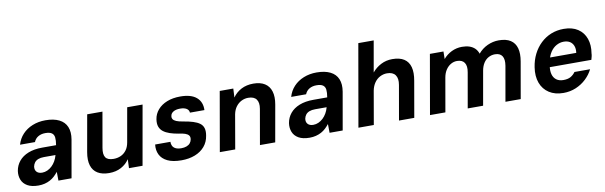

<svg xmlns="http://www.w3.org/2000/svg" viewBox="-48 -1183 5229 1659"><g transform="rotate(-10 2567.0 -354.0)"><path d="M186 12Q126 12 89.5 -9Q53 -30 39 -65.5Q25 -101 31 -143Q39 -191 69 -227.5Q99 -264 150.5 -284.5Q202 -305 273 -305H395Q402 -346 399 -372Q396 -398 377.5 -411Q359 -424 321 -424Q285 -424 258.5 -408.5Q232 -393 220 -363H89Q104 -415 139.5 -453Q175 -491 227 -512Q279 -533 341 -533Q413 -533 460.5 -509.5Q508 -486 527 -440.5Q546 -395 535 -330L477 0H362L361 -77Q346 -58 328.5 -41.5Q311 -25 289 -13Q267 -1 241 5.5Q215 12 186 12ZM236 -92Q260 -92 282 -102Q304 -112 322 -129Q340 -146 353.5 -169Q367 -192 374 -218L375 -222H274Q244 -222 223.5 -214Q203 -206 191.5 -191Q180 -176 176 -156Q172 -126 188.5 -109Q205 -92 236 -92Z M806 12Q745 12 705.5 -12Q666 -36 651.5 -83Q637 -130 649 -199L706 -521H840L786 -213Q776 -156 794.5 -129Q813 -102 865 -102Q899 -102 928 -115Q957 -128 977 -154.5Q997 -181 1004 -221L1057 -521H1192L1100 0H981L984 -78Q957 -37 911.5 -12.5Q866 12 806 12Z M1441 12Q1364 12 1317.5 -11Q1271 -34 1252 -73.5Q1233 -113 1239 -162H1373Q1372 -143 1380 -126.5Q1388 -110 1407 -100.5Q1426 -91 1457 -91Q1483 -91 1503 -98.5Q1523 -106 1534.5 -120Q1546 -134 1549 -152Q1553 -174 1543 -187Q1533 -200 1511.5 -207.5Q1490 -215 1457 -219Q1414 -226 1380 -237.5Q1346 -249 1323.5 -266.5Q1301 -284 1291.5 -310.5Q1282 -337 1288 -375Q1295 -421 1326 -457Q1357 -493 1407.5 -513Q1458 -533 1524 -533Q1619 -533 1666 -492.5Q1713 -452 1710 -381H1583Q1582 -404 1561.5 -417Q1541 -430 1505 -430Q1468 -430 1445.5 -416.5Q1423 -403 1420 -380Q1417 -365 1424.5 -352.5Q1432 -340 1453 -331Q1474 -322 1512 -316Q1561 -308 1596.5 -297Q1632 -286 1654.5 -269.5Q1677 -253 1685 -226.5Q1693 -200 1686 -161Q1678 -107 1645 -68Q1612 -29 1559.5 -8.5Q1507 12 1441 12Z M1778 0 1869 -521H1988L1984 -443Q2013 -485 2059 -509Q2105 -533 2165 -533Q2226 -533 2265 -508.5Q2304 -484 2318.5 -436.5Q2333 -389 2321 -322L2264 0H2130L2184 -309Q2193 -362 2172 -391Q2151 -420 2100 -420Q2069 -420 2041 -406Q2013 -392 1993 -365.5Q1973 -339 1965 -300L1913 0Z M2565 12Q2505 12 2468.5 -9Q2432 -30 2418 -65.5Q2404 -101 2410 -143Q2418 -191 2448 -227.5Q2478 -264 2529.5 -284.5Q2581 -305 2652 -305H2774Q2781 -346 2778 -372Q2775 -398 2756.5 -411Q2738 -424 2700 -424Q2664 -424 2637.5 -408.5Q2611 -393 2599 -363H2468Q2483 -415 2518.5 -453Q2554 -491 2606 -512Q2658 -533 2720 -533Q2792 -533 2839.5 -509.5Q2887 -486 2906 -440.5Q2925 -395 2914 -330L2856 0H2741L2740 -77Q2725 -58 2707.5 -41.5Q2690 -25 2668 -13Q2646 -1 2620 5.5Q2594 12 2565 12ZM2615 -92Q2639 -92 2661 -102Q2683 -112 2701 -129Q2719 -146 2732.5 -169Q2746 -192 2753 -218L2754 -222H2653Q2623 -222 2602.5 -214Q2582 -206 2570.5 -191Q2559 -176 2555 -156Q2551 -126 2567.5 -109Q2584 -92 2615 -92Z M2994 0 3120 -720H3255L3207 -447Q3239 -486 3284.5 -509.5Q3330 -533 3384 -533Q3449 -533 3487.5 -508Q3526 -483 3539 -434.5Q3552 -386 3539 -315L3484 0H3350L3403 -303Q3413 -359 3391 -389.5Q3369 -420 3318 -420Q3286 -420 3257 -405Q3228 -390 3208 -361.5Q3188 -333 3180 -293L3129 0Z M3622 0 3713 -521H3832L3831 -455Q3861 -491 3904 -512Q3947 -533 3996 -533Q4033 -533 4061 -523.5Q4089 -514 4108 -495.5Q4127 -477 4137 -448Q4171 -489 4219 -511Q4267 -533 4318 -533Q4383 -533 4421.5 -508Q4460 -483 4473 -435.5Q4486 -388 4474 -320L4418 0H4284L4338 -307Q4347 -362 4328.5 -391Q4310 -420 4265 -420Q4235 -420 4209 -406Q4183 -392 4165.5 -365Q4148 -338 4141 -300L4088 0H3953L4007 -307Q4017 -362 3997.5 -391Q3978 -420 3932 -420Q3904 -420 3878.5 -405.5Q3853 -391 3834.5 -363.5Q3816 -336 3809 -297L3757 0Z M4792 12Q4718 12 4667 -21Q4616 -54 4594 -113Q4572 -172 4584 -250Q4593 -311 4619 -363Q4645 -415 4685.5 -453.5Q4726 -492 4777 -512.5Q4828 -533 4888 -533Q4963 -533 5012 -500.5Q5061 -468 5081 -411Q5101 -354 5089 -282Q5089 -270 5085.5 -256Q5082 -242 5078 -228H4676L4690 -310H4960Q4965 -347 4954.5 -372.5Q4944 -398 4922.5 -411Q4901 -424 4869 -424Q4836 -424 4805 -407Q4774 -390 4752 -356.5Q4730 -323 4720 -271L4715 -242Q4708 -198 4716.5 -166Q4725 -134 4749 -116Q4773 -98 4810 -98Q4850 -98 4874.5 -112Q4899 -126 4916 -150H5053Q5031 -105 4992 -68Q4953 -31 4902 -9.5Q4851 12 4792 12Z"/></g></svg>

Font: DM Sans 10pt
Style: Bold Italic
Weight: 700
Italic angle: -10°
Version: Version 4.004;gftools[0.9.30]